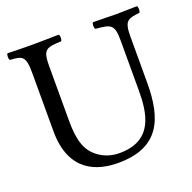

<svg xmlns="http://www.w3.org/2000/svg" viewBox="-118 -766 897 895"><g transform="rotate(-20 330.5 -318.5)"><path d="M172 -523C172 -606 187 -611 264 -614C270 -620 270 -641 264 -647C217 -646 168 -645 129 -645C90 -645 49 -646 10 -647C4 -641 4 -620 10 -614C70 -611 87 -606 87 -523V-233C87 -29 219 10 321 10C526 10 575 -117 575 -295V-523C575 -603 592 -607 652 -614C658 -620 658 -641 652 -647C614 -646 573 -645 550 -645C529 -645 480 -646 434 -647C428 -641 428 -620 434 -614C509 -607 526 -604 526 -523V-277C526 -165 511 -31 342 -31C294 -31 253 -49 223 -78C174 -125 172 -201 172 -266Z"/></g></svg>

Font: Libertinus Serif
Style: Regular
Weight: 400
Designer: Philipp H. Poll, Khaled Hosny
Foundry: Caleb Maclennan
Version: Version 7.050;RELEASE